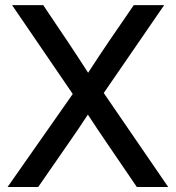

<svg xmlns="http://www.w3.org/2000/svg" viewBox="-20 -748 703 768"><path d="M271 -372.1 10.3 0H132.8L254.9 -176.3C281.2 -213.9 306.6 -251.5 331.5 -289.6C356.4 -251.5 381.3 -213.9 407.2 -176.3L527.3 0H652.8L395 -376L636.7 -727.5H515.1L415 -581.5C386.7 -540 359.4 -498.5 332.5 -457C305.7 -498.5 278.8 -540 251 -581.5L152.8 -727.5H28.3Z"/></svg>

Font: Inteeer Medium
Style: Regular
Weight: 500
Designer: Rasmus Andersson
Foundry: rsms
Version: Version 4.001;Glyphs 3.4 (3402)